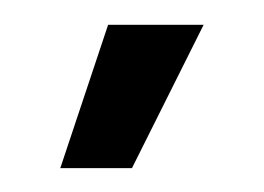

<svg xmlns="http://www.w3.org/2000/svg" viewBox="-20 9 216 157"><path d="M68.4 29.3H146.5L87.9 146.5H29.3Z"/></svg>

Font: Gerhaus
Style: Regular
Weight: 400
Designer: GGBotNet
Foundry: GGBotNet
Version: 1.01